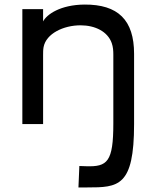

<svg xmlns="http://www.w3.org/2000/svg" viewBox="-20 -544 675 842"><path d="M169 0V-302C169 -313 169 -326 171 -337C182 -397 259 -433 333 -433C397 -433 452 -406 470 -355C476 -338 477 -321 477 -304V-3C477 166 451 188 358 185L328 184L324 278H362C499 278 568 275 568 0V-308C568 -456 498 -525 350 -524C245 -523 185 -481 169 -450V-504H78V0Z"/></svg>

Font: Hibana SubMedium
Style: Regular
Weight: 500
Width: 6
Designer: pygmalion
Foundry: ybstudio
Version: Version 0.930;hotconv 1.0.109;makeotfexe 2.5.65596